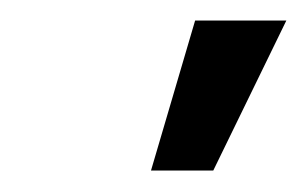

<svg xmlns="http://www.w3.org/2000/svg" viewBox="-20 -762 296 185"><path d="M125.5 -597.7 168 -742.2H255.9L185.5 -597.7Z"/></svg>

Font: Inter 24pt
Style: Italic
Weight: 400
Italic angle: -9.3988°
Designer: Rasmus Andersson
Foundry: rsms
Version: Version 4.001;git-66647c0bb